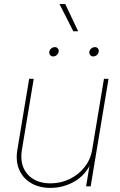

<svg xmlns="http://www.w3.org/2000/svg" viewBox="-20 -917 590 945"><path d="M228.5 7.8Q172.9 7.8 132.8 -15.9Q92.8 -39.6 74.5 -81.8Q56.2 -124 65.4 -179.7L123.5 -529.3H146L87.9 -179.7Q75.7 -105.5 115 -60.1Q154.3 -14.6 228.5 -14.6Q279.3 -14.6 323 -35.9Q366.7 -57.1 396.2 -94.5Q425.8 -131.8 433.6 -179.7L491.7 -529.3H514.2L426.3 0H403.8L423.3 -117.2H429.2Q400.9 -54.7 345.9 -23.4Q291 7.8 228.5 7.8ZM439 -639.2Q429.7 -639.2 424.1 -646Q418.5 -652.8 419.9 -662.6Q421.4 -671.9 429.4 -678.5Q437.5 -685.1 447.3 -685.1Q456.5 -685.1 461.9 -678.5Q467.3 -671.9 465.8 -662.6Q464.4 -652.8 456.5 -646Q448.7 -639.2 439 -639.2ZM241.7 -639.2Q232.4 -639.2 226.8 -646Q221.2 -652.8 222.7 -662.6Q224.1 -671.9 232.2 -678.5Q240.2 -685.1 250 -685.1Q259.3 -685.1 264.6 -678.5Q270 -671.9 268.6 -662.6Q267.1 -652.8 259.3 -646Q251.5 -639.2 241.7 -639.2ZM340.8 -763.2 272.9 -897H301.3L364.7 -763.2Z"/></svg>

Font: Inter 24pt Thin
Style: Italic
Weight: 250
Italic angle: -9.3988°
Version: Version 4.001;git-66647c0bb